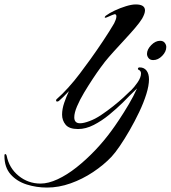

<svg xmlns="http://www.w3.org/2000/svg" viewBox="-260 -577 770 866"><path d="M92 5Q52 5 36 -14.5Q20 -34 20 -60Q20 -85 29.5 -113Q39 -141 51 -166Q38 -152 26 -140.5Q14 -129 6 -122Q2 -119 -2 -119Q-7 -119 -7 -124Q-7 -129 -1 -133Q20 -151 48 -182Q76 -213 100 -245Q120 -271 148 -310Q176 -349 205 -392.5Q234 -436 255 -472Q258 -478 261.5 -487Q265 -496 265 -503Q265 -513 257 -513Q255 -513 245.5 -509Q236 -505 227 -501Q218 -497 216 -497Q208 -497 217 -506Q233 -518 257.5 -529.5Q282 -541 308 -549Q334 -557 352 -557Q394 -557 394 -530Q394 -516 381 -493Q370 -475 349 -450.5Q328 -426 302.5 -398.5Q277 -371 253 -344.5Q229 -318 213 -298Q209 -293 193.5 -272Q178 -251 158.5 -221.5Q139 -192 119.5 -159.5Q100 -127 87.5 -97.5Q75 -68 75 -48Q75 -21 101 -21Q118 -21 144 -31Q169 -40 196.5 -58.5Q224 -77 250.5 -98Q277 -119 297.5 -138Q318 -157 328 -167Q334 -173 338 -173Q342 -173 342 -168Q342 -163 337 -158Q321 -141 293.5 -114Q266 -87 232.5 -59.5Q199 -32 163 -13.5Q127 5 92 5ZM431 -306Q417 -306 410 -315Q403 -324 403 -334Q403 -354 422 -373.5Q441 -393 462 -393Q476 -393 483 -384Q490 -375 490 -365Q490 -344 471.5 -325Q453 -306 431 -306ZM-48 269Q-96 269 -140 255Q-184 241 -212 209.5Q-240 178 -240 126V124Q-240 118 -236 118Q-232 118 -230 125Q-219 181 -176 216Q-133 251 -77 251Q-42 251 0 231.5Q42 212 85 178Q128 144 169 101Q210 58 244 11Q256 -5 277 -36.5Q298 -68 320.5 -106Q343 -144 358 -178Q353 -173 342 -162.5Q331 -152 321 -142Q311 -132 305 -127Q304 -126 303.5 -126Q303 -126 303 -126Q298 -126 298 -133Q298 -138 303 -142Q311 -149 328.5 -166.5Q346 -184 361 -206Q376 -228 376 -246Q376 -258 364 -263Q362 -264 362 -266Q362 -273 370 -273Q390 -273 401 -258.5Q412 -244 412 -219Q412 -191 400 -152.5Q388 -114 368 -72Q348 -30 325 10Q302 50 280.5 81.5Q259 113 243 130Q208 167 160 199Q112 231 58.5 250Q5 269 -48 269Z"/></svg>

Font: Arizonia
Style: Regular
Weight: 400
Designer: Robert E. Leuschke
Foundry: Robert E. Leuschke
Version: Version 1.010; ttfautohint (v1.8.4.7-5d5b)